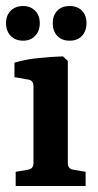

<svg xmlns="http://www.w3.org/2000/svg" viewBox="-21 -617 324 637"><path d="M204 -76Q204 -57 222 -54L263 -47V0H31V-47L72 -54Q90 -57 90 -76V-331Q90 -350 73 -353L27 -361V-409Q63 -420 107.5 -424.5Q152 -429 188 -430L204 -415ZM111 -540Q111 -514 95.5 -498Q80 -482 56 -482Q30 -482 14.5 -498Q-1 -514 -1 -540Q-1 -566 14.5 -581.5Q30 -597 56 -597Q80 -597 95.5 -581.5Q111 -566 111 -540ZM266 -540Q266 -514 251 -498Q236 -482 210 -482Q184 -482 169 -498Q154 -514 154 -540Q154 -566 169 -581.5Q184 -597 210 -597Q236 -597 251 -581.5Q266 -566 266 -540Z"/></svg>

Font: Rasa SemiBold
Style: Regular
Weight: 600
Designer: Anna Giedrys (Yrsa+Rasa design), David Brezina (Yrsa art-direction, Rasa art-direction, design)
Foundry: Rosetta Type Foundry
Version: Version 2.004